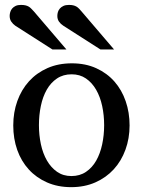

<svg xmlns="http://www.w3.org/2000/svg" viewBox="-20 -753 584 785"><path d="M405.8 -241.2Q405.8 -282.2 397.7 -319.8Q389.6 -357.4 373 -386.2Q356.4 -415 331.5 -432.1Q306.6 -449.2 272.9 -449.2Q238.3 -449.2 212.9 -432.1Q187.5 -415 171.1 -386.2Q154.8 -357.4 147 -319.8Q139.2 -282.2 139.2 -241.2Q139.2 -200.7 147.2 -163.1Q155.3 -125.5 171.9 -96.7Q188.5 -67.9 213.4 -50.5Q238.3 -33.2 272 -33.2Q306.2 -33.2 331.5 -50.3Q356.9 -67.4 373.3 -96.2Q389.6 -125 397.7 -162.6Q405.8 -200.2 405.8 -241.2ZM509.8 -240.2Q509.8 -187 492.9 -140.9Q476.1 -94.7 445.1 -60.8Q414.1 -26.9 369.9 -7.3Q325.7 12.2 271 12.2Q216.3 12.2 172.4 -7.1Q128.4 -26.4 97.7 -60.1Q66.9 -93.8 50.5 -139.9Q34.2 -186 34.2 -240.2Q34.2 -293.5 50.8 -339.8Q67.4 -386.2 98.6 -420.7Q129.9 -455.1 174.1 -474.6Q218.3 -494.1 273.9 -494.1Q329.6 -494.1 373.5 -474.1Q417.5 -454.1 447.8 -419.7Q478 -385.3 493.9 -339.1Q509.8 -293 509.8 -240.2ZM194.3 -550.8 42.5 -647.9Q32.7 -654.8 26.1 -664.6Q19.5 -674.3 19.5 -688Q19.5 -695.8 22 -703.9Q24.4 -711.9 29.8 -718.3Q35.2 -724.6 43.9 -728.8Q52.7 -732.9 65.4 -732.9Q76.2 -732.9 83.7 -731.2Q91.3 -729.5 97.2 -726.1Q103 -722.7 107.9 -717.5Q112.8 -712.4 118.7 -706.1L251.5 -550.8ZM390.6 -550.8 238.8 -647.9Q228 -654.8 221.2 -664.6Q214.4 -674.3 214.4 -688Q214.4 -695.8 216.8 -703.9Q219.2 -711.9 224.9 -718.3Q230.5 -724.6 239.5 -728.8Q248.5 -732.9 261.7 -732.9Q272 -732.9 279.3 -731.2Q286.6 -729.5 292.5 -726.1Q298.3 -722.7 303.2 -717.5Q308.1 -712.4 313.5 -706.1L446.3 -550.8Z"/></svg>

Font: Charis SIL Phon
Style: Regular
Weight: 400
Foundry: SIL International
Version: Version 5.000